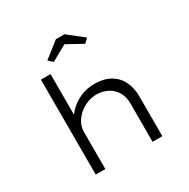

<svg xmlns="http://www.w3.org/2000/svg" viewBox="-200 -1111 1278 1296"><g transform="rotate(-30 439.0 -463.0)"><path d="M180 0V-740H255V-379L229 -367Q241 -412 277 -450Q313 -488 364.5 -511.5Q416 -535 475 -535Q550 -535 599.5 -506.5Q649 -478 674 -427Q699 -376 699 -310V0H623V-300Q623 -350 601.5 -387Q580 -424 542 -444.5Q504 -465 455 -466Q411 -466 374.5 -449.5Q338 -433 311 -408Q284 -383 269.5 -352Q255 -321 255 -291V0H218Q201 0 191.5 0Q182 0 180 0ZM315 -800 282 -830 404 -926H471L592 -830L560 -800L422 -876H452Z"/></g></svg>

Font: Lexend Peta Light
Style: Regular
Weight: 300
Version: Version 1.007